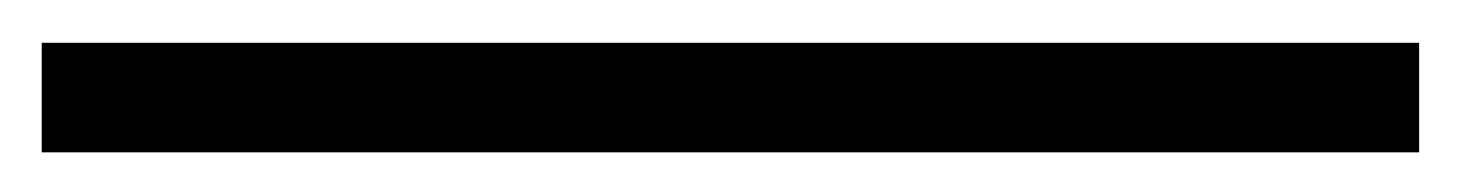

<svg xmlns="http://www.w3.org/2000/svg" viewBox="-20 28 700 92"><path d="M0 101H660V48.5H0Z"/></svg>

Font: Eudonet Light
Style: Regular
Weight: 300
Designer: Mikhail Sharanda
Foundry: Mikhail Sharanda
Version: Version 4.503;Glyphs 3.1.2 (3151)